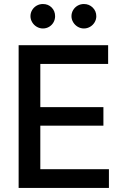

<svg xmlns="http://www.w3.org/2000/svg" viewBox="-20 -931 615 951"><path d="M72.3 -707H515.6V-614.3H179.7V-400.4H492.2V-308.6H179.7V-92.8H519.5V0H72.3ZM130.9 -850.6Q130.9 -867.2 139.2 -881.1Q147.5 -895 161.6 -903.1Q175.8 -911.1 192.4 -911.1Q218.8 -911.1 235.8 -893.8Q252.9 -876.5 252.9 -850.6Q252.9 -834.5 245.1 -820.6Q237.3 -806.6 223.4 -798.3Q209.5 -790 192.4 -790Q176.3 -790 162.1 -798.3Q147.9 -806.6 139.4 -820.8Q130.9 -835 130.9 -850.6ZM334 -850.6Q334 -867.2 342.3 -881.1Q350.6 -895 364.7 -903.1Q378.9 -911.1 395.5 -911.1Q421.4 -911.1 439.2 -893.6Q457 -876 457 -850.6Q457 -834.5 448.7 -820.6Q440.4 -806.6 426.3 -798.3Q412.1 -790 395.5 -790Q379.4 -790 365.2 -798.3Q351.1 -806.6 342.5 -820.8Q334 -835 334 -850.6Z"/></svg>

Font: WEMIX Pretendard Medium
Style: Regular
Weight: 500
Designer: Base glyphs from Inter by Rasmus Andersson; Hangeul glyphs from Noto Sans CJK(Source Han Sans) by Jang Soo-young and Kan
Foundry: Kil Hyung-jin
Version: Version 1.000